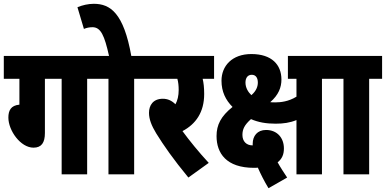

<svg xmlns="http://www.w3.org/2000/svg" viewBox="-20 -916 2028 1009"><path d="M216 -502H304V0H438V-502H506V-622H0V-502H82V-366C37 -362 24 -335 24 -298C24 -230 88 -140 156 -140C198 -140 216 -166 216 -217Z M685 -502H753V-622H670C630 -847 560 -896 473 -896C444 -896 413 -889 387 -878L421 -764C435 -770 450 -773 466 -773C510 -773 529 -729 553 -622H494V-502H550V0H685Z M1077 -60C1025 -116 974 -179 939 -227C1009 -264 1053 -326 1053 -422C1053 -456 1050 -481 1045 -502H1105V-622H741V-502H912C917 -485 919 -465 919 -443C919 -413 913 -388 902 -368C882 -388 860 -397 836 -397C784 -397 763 -362 763 -323C763 -290 776 -256 801 -215C840 -152 890 -80 970 17Z M1672 -502H1740V-622H1493V-502H1538V-408C1496 -382 1454 -378 1427 -378C1418 -378 1409 -378 1400 -379C1444 -417 1459 -457 1459 -498C1459 -576 1408 -632 1301 -632C1199 -632 1144 -569 1144 -492C1144 -434 1166 -390 1202 -354C1141 -305 1118 -260 1118 -201C1118 -111 1169 -34 1315 -34C1321 -34 1328 -34 1335 -35C1350 -1 1369 37 1391 73L1489 17C1472 -9 1453 -37 1439 -63C1462 -81 1472 -104 1472 -136C1472 -192 1436 -233 1378 -233C1332 -233 1308 -201 1308 -161C1308 -158 1308 -155 1308 -152H1307C1275 -152 1254 -173 1254 -207C1254 -236 1264 -259 1299 -290C1338 -273 1379 -266 1429 -266C1469 -266 1504 -271 1538 -285V0H1672ZM1270 -482C1270 -507 1282 -523 1303 -523C1325 -523 1335 -506 1335 -482C1335 -462 1327 -438 1301 -416C1284 -432 1270 -455 1270 -482Z M1920 -502H1988V-622H1729V-502H1785V0H1920Z"/></svg>

Font: Noto Sans Devanagari UI ExtraCondensed ExtraBold
Style: Regular
Weight: 800
Width: 2
Designer: Jelle Bosma - Monotype Design Team
Foundry: Monotype Imaging Inc.
Version: Version 2.003